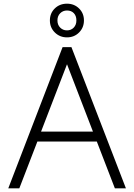

<svg xmlns="http://www.w3.org/2000/svg" viewBox="-20 -1023 729 1043"><path d="M25 0ZM506 -254H183L85 0H25L320 -767H368L664 0H604ZM485 -308 344 -674 203 -308ZM251 -912Q251 -951 277.5 -977Q304 -1003 344 -1003Q383 -1003 409.5 -977Q436 -951 436 -912Q436 -873 409.5 -846.5Q383 -820 344 -820Q305 -820 278 -846.5Q251 -873 251 -912ZM395 -912Q395 -937 381 -951.5Q367 -966 344 -966Q322 -966 307 -951Q292 -936 292 -912Q292 -888 307 -873Q322 -858 344 -858Q366 -858 380.5 -873Q395 -888 395 -912Z"/></svg>

Font: Biryani UltraLight
Style: Regular
Weight: 250
Designer: Dan Reynolds and Mathieu Réguer
Foundry: Dan Reynolds and Mathieu Réguer
Version: Version 1.003; ttfautohint (v1.1) -l 5 -r 5 -G 72 -x 0 -D la